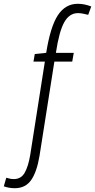

<svg xmlns="http://www.w3.org/2000/svg" viewBox="-140 -770 500 1010"><path d="M-62 220Q-94 220 -120 210L-107 165Q-86 172 -67 172Q-29 172 -10 138.5Q9 105 19 45L96 -446H36L43 -486L103 -492Q125 -630 164.5 -690Q204 -750 269 -750Q287 -750 304.5 -746.5Q322 -743 340 -736L324 -692Q311 -695 297.5 -698Q284 -701 270 -701Q225 -701 198 -653Q171 -605 154 -492H248L240 -446H146L68 49Q54 134 24 177Q-6 220 -62 220Z"/></svg>

Font: Georama Condensed Light
Style: Italic
Weight: 300
Width: 3
Italic angle: -9°
Designer: Jean-Baptiste Levee
Foundry: Production Type
Version: Version 1.000